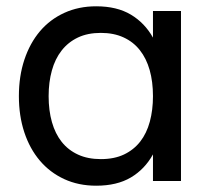

<svg xmlns="http://www.w3.org/2000/svg" viewBox="-20 -575 665 610"><path d="M555 -540V0H466V-84.5Q440 -37.5 395.8 -11.2Q351.5 15 285.5 15Q229.5 15 184 -6Q138.5 -27 106.5 -64.8Q74.5 -102.5 57.2 -154.8Q40 -207 40 -269.5Q40 -333 57.5 -385.5Q75 -438 107 -475.8Q139 -513.5 184.5 -534.2Q230 -555 285.5 -555Q351.5 -555 395.8 -528.5Q440 -502 466 -455.5V-540ZM300.5 -470.5Q258.5 -470.5 227.5 -455.8Q196.5 -441 175.8 -414.5Q155 -388 144.8 -351Q134.5 -314 134.5 -269.5Q134.5 -224 145 -187Q155.5 -150 176.2 -124Q197 -98 228 -83.8Q259 -69.5 300.5 -69.5Q343 -69.5 374 -84.2Q405 -99 425.5 -125.2Q446 -151.5 456 -188.5Q466 -225.5 466 -269.5Q466 -315.5 455.5 -352.5Q445 -389.5 424.2 -415.8Q403.5 -442 372.5 -456.2Q341.5 -470.5 300.5 -470.5Z"/></svg>

Font: Vela Sans Med
Style: Regular
Weight: 500
Designer: Principal design: Mikhail Sharanda - project Manrope.
Design modification: Ravid Balaliev
Foundry: Mikhail Sharanda
Version: Version 1.001